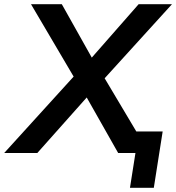

<svg xmlns="http://www.w3.org/2000/svg" viewBox="-71 -725 835 910"><path d="M-51 0 278 -362 76 -705H222L364 -452L586 -705H744L425 -354L575 -102H700L658 165H545L571 0H489L340 -263L106 0Z"/></svg>

Font: Mulish
Style: Bold Italic
Weight: 700
Italic angle: -9°
Designer: Vernon Adams
Foundry: Vernon Adams
Version: Version 3.603; ttfautohint (v1.8.3)